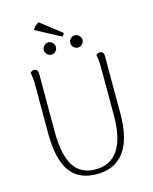

<svg xmlns="http://www.w3.org/2000/svg" viewBox="-140 -1060 927 1164"><g transform="rotate(-15 323.0 -478.5)"><path d="M553 -304Q553 -148 494.5 -68Q436 12 322 12Q208 12 153.5 -65Q99 -142 99 -304V-594Q99 -656 91 -686Q102 -697 116 -697Q127 -697 133.5 -689.5Q140 -682 140 -669V-304Q140 -157 184.5 -87.5Q229 -18 322 -18Q416 -18 464 -90.5Q512 -163 512 -304V-594Q512 -661 504 -686Q515 -697 529 -697Q540 -697 546.5 -689.5Q553 -682 553 -669ZM204 -798Q204 -813 215.5 -824.5Q227 -836 242 -836Q258 -836 269 -824.5Q280 -813 280 -798Q280 -782 269 -770.5Q258 -759 242 -759Q227 -759 215.5 -770.5Q204 -782 204 -798ZM370 -798Q370 -813 381.5 -824.5Q393 -836 409 -836Q424 -836 435.5 -824.5Q447 -813 447 -798Q447 -782 435.5 -770.5Q424 -759 409 -759Q393 -759 381.5 -770.5Q370 -782 370 -798ZM217 -969 348 -867Q347 -863 342.5 -856.5Q338 -850 334 -848L178 -931Q189 -954 217 -969Z"/></g></svg>

Font: Arima Madurai ExtraLight
Style: Regular
Weight: 275
Designer: Joana Correia and Natanael Gama
Foundry: NDISCOVER
Version: Version 1.019